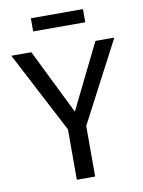

<svg xmlns="http://www.w3.org/2000/svg" viewBox="-94 -926 738 991"><g transform="rotate(-10 275.0 -431.0)"><path d="M323 -265V0H227V-264L5 -689H110L278 -348L446 -689H545ZM138 -793V-862H411V-793Z"/></g></svg>

Font: FiraGOUPP
Style: Medium
Weight: 400
Designer: bBox Type
Foundry: bBox Type GmbH
Version: Version 1.001